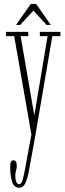

<svg xmlns="http://www.w3.org/2000/svg" viewBox="-20 -682 322 954"><path d="M75.5 251Q50.5 251 40.5 221.5Q30.5 192 30.5 146.5Q30.5 114.5 46.5 114.5Q56.5 114.5 60 122.2Q63.5 130 63.5 141Q63.5 153.5 59.8 165Q56 176.5 56 191.5Q56 209 60.8 221Q65.5 233 75.5 233Q87 233 93.2 209.5Q99.5 186 104 160L136 -14L50.5 -502.5H9.5V-523.5H120.5V-502.5H82.5L150.5 -108.5L216.5 -502.5H178V-523.5H280V-502.5H240L153.5 3.5L124 165Q117.5 202 106.8 226.5Q96 251 75.5 251ZM59.5 -558 133 -662.5H159.5L232.5 -558H211.5L146 -629.5L80.5 -558Z"/></svg>

Font: Imbue 50pt Thin
Style: Regular
Weight: 100
Designer: Tyler Finck
Foundry: Etcetera Type Company
Version: Version 1.102; ttfautohint (v1.8.3)